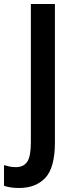

<svg xmlns="http://www.w3.org/2000/svg" viewBox="-80 -734 367 958"><path d="M15 204Q-29 204 -60 193V90Q-47 94 -32 97Q-17 100 0 100Q37 100 55.5 73.5Q74 47 74 -24V-714H194V-24Q194 102 146.5 153Q99 204 15 204Z"/></svg>

Font: Noto Sans Condensed SemiBold
Style: Regular
Weight: 600
Width: 3
Designer: Monotype Design Team
Foundry: Monotype Imaging Inc.
Version: Version 2.013; ttfautohint (v1.8.4.7-5d5b)